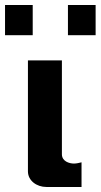

<svg xmlns="http://www.w3.org/2000/svg" viewBox="-51 -740 400 763"><path d="M60 -59C60 -22 95 3 133 3H273V-95C265 -93 253 -90 243 -90C224 -90 195 -99 195 -127V-500H60ZM-31 -600H79V-720H-31ZM219 -600H329V-720H219Z"/></svg>

Font: Perun
Style: Bold
Weight: 700
Foundry: Copyright (c) Stefan Peev, Context Ltd, 2016
Version: Version 1.089